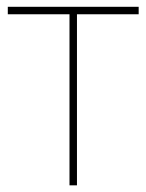

<svg xmlns="http://www.w3.org/2000/svg" viewBox="-20 -556 439 576"><path d="M188.5 0V-513.2H3.4V-535.6H396V-513.2H210.9V0Z"/></svg>

Font: Inter 20pt Thin
Style: Regular
Weight: 250
Version: Version 4.001;git-66647c0bb